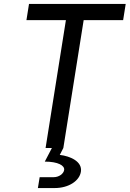

<svg xmlns="http://www.w3.org/2000/svg" viewBox="-20 -750 657 973"><path d="M211 0H243L207 69C274 69 309 89 305 112C302 130 280 148 251 148H181L172 203H257C329 203 383 166 390 120C398 68 335 41 283 35L301 0L404 -648H604L617 -730H127L114 -648H314Z"/></svg>

Font: JetBrains Mono
Style: Italic
Weight: 400
Italic angle: -9°
Monospace: yes
Designer: Philipp Nurullin, Konstantin Bulenkov
Foundry: JetBrains
Version: Version 2.305